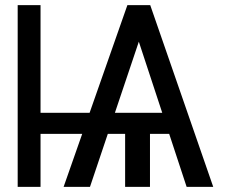

<svg xmlns="http://www.w3.org/2000/svg" viewBox="-20 -727 909 747"><path d="M373 -206.1H110.4V-288.1H373ZM137.7 0H48.8V-707H137.7ZM330.1 0H227.5L475.6 -707H538.1L543 -632.8ZM496.1 -637.7 502.9 -707H564.5L809.6 0H706.1ZM685.5 -206.1H347.7V-288.1H685.5ZM563.5 0H466.8V-261.7H563.5Z"/></svg>

Font: WEMIX Pretendard Variable
Style: Regular
Weight: 400
Designer: Base glyphs from Inter by Rasmus Andersson; Hangeul glyphs from Noto Sans CJK(Source Han Sans) by Jang Soo-young and Kan
Foundry: Kil Hyung-jin
Version: Version 1.000;Glyphs 3.2 (3208)